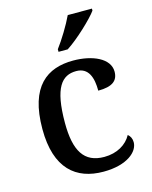

<svg xmlns="http://www.w3.org/2000/svg" viewBox="-116 -842 735 928"><g transform="rotate(-15 251.0 -378.0)"><path d="M225 -619V-606H271C327 -642 410 -721 435 -756V-766H314C293 -721 254 -657 225 -619ZM286 10C405 10 463 -43 463 -90C463 -108 456 -122 444 -131C421 -88 372 -58 308 -58C207 -58 166 -126 166 -266C166 -443 211 -494 283 -494C345 -494 362 -440 362 -375C434 -375 462 -399 462 -444C462 -510 378 -547 282 -547C152 -547 53 -480 53 -265C53 -67 149 10 286 10Z"/></g></svg>

Font: Noto Serif Vithkuqi Medium
Style: Regular
Weight: 500
Version: Version 1.005